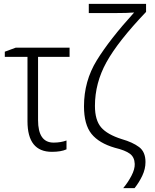

<svg xmlns="http://www.w3.org/2000/svg" viewBox="-20 -780 804 999"><path d="M342 -532H62L5 -511V-484H123V-149Q123 10 250 10Q298 10 326 -3V-49Q296 -38 259 -38Q178 -38 178 -155V-484H342Z M737 63Q737 10 703.5 -15Q670 -40 614 -56Q538 -80 506 -117.5Q474 -155 474 -229Q474 -348 534 -456.5Q594 -565 740 -718V-760H442V-712H576Q644 -712 678 -715Q550 -574 483.5 -466Q417 -358 417 -227Q417 -132 456 -83.5Q495 -35 578 -11Q632 2 656 20Q680 38 681 73Q682 100 664 134.5Q646 169 621 199H680Q704 169 720.5 134Q737 99 737 63Z"/></svg>

Font: Noto Sans UI SemiCondensed Light
Style: Regular
Weight: 300
Width: 4
Designer: Monotype Design Team
Foundry: Monotype Imaging Inc.
Version: Version 1.901